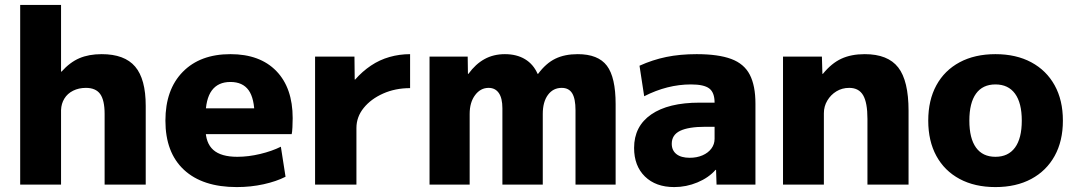

<svg xmlns="http://www.w3.org/2000/svg" viewBox="-20 -750 4369 780"><path d="M62 0V-730H228V-459H230Q264 -497 302.5 -513.5Q341 -530 393 -530Q486 -530 529 -479.5Q572 -429 572 -320V0H405V-287Q405 -343 387 -368Q369 -393 329 -393Q300 -393 277 -381.5Q254 -370 241.5 -349.5Q229 -329 228 -303V0Z M942 10Q803 10 727.5 -60Q652 -130 652 -260Q652 -386 722.5 -458Q793 -530 916 -530Q1036 -530 1102.5 -461.5Q1169 -393 1169 -270Q1169 -253 1168 -233Q1167 -213 1165 -205H745V-310H1035L1014 -278Q1014 -350 990 -383.5Q966 -417 916 -417Q866 -417 840.5 -382.5Q815 -348 815 -277V-227Q815 -169 846.5 -141Q878 -113 944 -113Q989 -113 1037 -124.5Q1085 -136 1121 -154L1140 -32Q1103 -13 1051 -1.5Q999 10 942 10Z M1260 0V-520H1420L1421 -427H1423Q1452 -460 1487 -483.5Q1522 -507 1562.5 -518.5Q1603 -530 1646 -530V-392Q1586 -392 1536.5 -370Q1487 -348 1457.5 -311.5Q1428 -275 1428 -230V0Z M1725 0V-520H1880L1881 -450H1883Q1912 -490 1948.5 -510Q1985 -530 2031 -530Q2079 -530 2113 -509.5Q2147 -489 2164 -450H2166Q2198 -493 2236 -511.5Q2274 -530 2327 -530Q2410 -530 2445.5 -483Q2481 -436 2481 -327V0H2318V-302Q2318 -349 2304.5 -371Q2291 -393 2262 -393Q2227 -393 2206 -364.5Q2185 -336 2185 -287V0H2021V-310Q2021 -351 2006.5 -372Q1992 -393 1965 -393Q1932 -393 1910 -363.5Q1888 -334 1888 -287V0Z M2719 10Q2644 10 2600 -33Q2556 -76 2556 -149Q2556 -237 2625.5 -285Q2695 -333 2822 -333H2883Q2883 -374 2861.5 -390.5Q2840 -407 2787 -407Q2739 -407 2691.5 -395Q2644 -383 2597 -359L2578 -483Q2631 -507 2686.5 -518.5Q2742 -530 2810 -530Q2898 -530 2950.5 -510.5Q3003 -491 3026 -446.5Q3049 -402 3049 -329V0H2891L2889 -60H2887Q2859 -28 2813.5 -9Q2768 10 2719 10ZM2782 -109Q2811 -109 2834 -119Q2857 -129 2870 -146.5Q2883 -164 2883 -186V-235H2847Q2777 -235 2743 -218.5Q2709 -202 2709 -166Q2709 -139 2728 -124Q2747 -109 2782 -109Z M3161 0V-520H3319L3321 -450H3323Q3358 -493 3398 -511.5Q3438 -530 3493 -530Q3587 -530 3629 -476Q3671 -422 3671 -300V0H3504V-267Q3504 -333 3486.5 -363Q3469 -393 3430 -393Q3401 -393 3378 -379Q3355 -365 3341 -341.5Q3327 -318 3327 -290V0Z M4024 10Q3940 10 3878.5 -23Q3817 -56 3784 -116.5Q3751 -177 3751 -260Q3751 -343 3784 -403.5Q3817 -464 3878.5 -497Q3940 -530 4024 -530Q4108 -530 4169.5 -497Q4231 -464 4264.5 -403.5Q4298 -343 4298 -260Q4298 -177 4264.5 -116.5Q4231 -56 4169.5 -23Q4108 10 4024 10ZM4024 -113Q4076 -113 4103.5 -150.5Q4131 -188 4131 -260Q4131 -332 4103.5 -369.5Q4076 -407 4024 -407Q3972 -407 3945 -369.5Q3918 -332 3918 -260Q3918 -188 3945 -150.5Q3972 -113 4024 -113Z"/></svg>

Font: M PLUS 2 ExtraBold
Style: Regular
Weight: 800
Version: Version 1.001